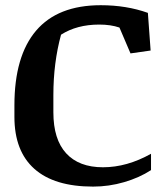

<svg xmlns="http://www.w3.org/2000/svg" viewBox="-20 -691 619 722"><path d="M547.9 -112.8V-51.3Q504.4 -22.9 447 -6.1Q389.6 10.7 330.1 10.7Q184.1 10.7 109.1 -56.2Q34.2 -123 34.2 -251.5V-294.9Q34.2 -480 115.7 -575.7Q197.3 -671.4 358.9 -671.4Q455.6 -671.4 536.1 -642.6L546.4 -501L470.7 -490.2L429.2 -587.4Q396.5 -598.6 353 -598.6Q269 -598.6 209.5 -560.5Q180.7 -454.6 180.7 -333.5V-268.6Q180.7 -167 228.8 -114.5Q276.9 -62 367.2 -62Q457.5 -62 547.9 -112.8Z"/></svg>

Font: NoticiaText-Bold
Style: Bold
Weight: 700
Designer: JM Sole
Foundry: JM Sole
Version: Version 1.003